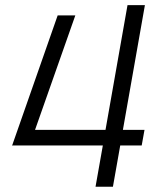

<svg xmlns="http://www.w3.org/2000/svg" viewBox="-20 -713 626 733"><path d="M25.4 -157.7H372.6L344.7 0H411.1L439 -157.7H521L531.7 -217.3H449.2L533.2 -693.4H466.8L382.8 -217.3H113.8L267.6 -654.3H200.2L26.9 -159.2Z"/></svg>

Font: Cascadia Mono PL Light
Style: Italic
Weight: 300
Italic angle: -10°
Monospace: yes
Designer: Aaron Bell
Foundry: Saja Typeworks
Version: Version 2404.023